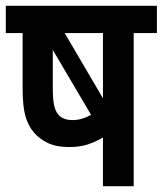

<svg xmlns="http://www.w3.org/2000/svg" viewBox="-20 -642 561 662"><path d="M521 -622V-528H441V0H335V-168Q310 -153 282.5 -144Q255 -135 218 -135Q174 -135 145 -149Q116 -163 98 -184Q77 -208 67.5 -242Q58 -276 58 -338V-528H0V-622ZM335 -528H203L335 -303ZM181 -247Q197 -228 230 -228Q248 -228 264 -233Q280 -238 294 -246L162 -470V-344Q162 -299 166.5 -279Q171 -259 181 -247Z"/></svg>

Font: Noto Sans Condensed SemiBold
Style: Regular
Weight: 600
Width: 3
Designer: Monotype Design Team
Foundry: Monotype Imaging Inc.
Version: Version 2.013; ttfautohint (v1.8.4.7-5d5b)